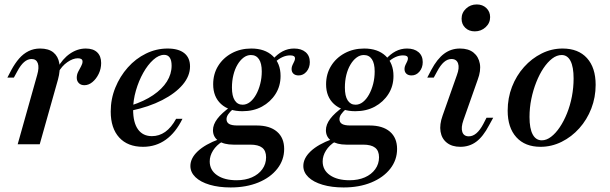

<svg xmlns="http://www.w3.org/2000/svg" viewBox="-20 -644 2721 857"><path d="M58.9 0 146 -309.7Q155.6 -342.7 148.8 -361.7Q141.9 -380.6 121 -380.6Q103.2 -380.6 87.5 -366.9Q71.8 -353.2 57.3 -325.8L41.9 -297.6H12.9L30.6 -331.5Q46.8 -361.3 65.3 -382.7Q83.9 -404 107.3 -415.7Q130.6 -427.4 158.9 -427.4Q196.8 -427.4 218.1 -410.1Q239.5 -392.7 244.8 -361.3Q250 -329.8 238.7 -288.7L157.3 0ZM356.5 -263.7Q341.1 -263.7 331.9 -273Q322.6 -282.3 322.6 -296.8Q322.6 -311.3 329 -323.8Q335.5 -336.3 341.9 -348Q348.4 -359.7 348.4 -369.4Q348.4 -383.9 327.4 -383.9Q305.6 -383.9 280.6 -366.5Q255.6 -349.2 239.5 -319.4L235.5 -338.7Q258.9 -381.5 292.3 -404.4Q325.8 -427.4 362.9 -427.4Q396 -427.4 413.7 -410.5Q431.5 -393.5 431.5 -362.9Q431.5 -337.1 420.6 -314.5Q409.7 -291.9 392.7 -277.8Q375.8 -263.7 356.5 -263.7Z M618.5 11.3Q550 11.3 512.1 -30.2Q474.2 -71.8 474.2 -146Q474.2 -202.4 494.8 -252.8Q515.3 -303.2 550.4 -342.7Q585.5 -382.3 631.5 -404.8Q677.4 -427.4 728.2 -427.4Q776.6 -427.4 802.4 -406.9Q828.2 -386.3 828.2 -347.6Q828.2 -304.8 795.6 -266.1Q762.9 -227.4 704 -197.2Q645.2 -166.9 565.3 -150V-173.4Q623.4 -191.9 663.7 -219.4Q704 -246.8 725 -280.2Q746 -313.7 746 -350.8Q746 -375 737.5 -387.1Q729 -399.2 712.9 -399.2Q688.7 -399.2 664.1 -377Q639.5 -354.8 619.4 -319Q599.2 -283.1 586.7 -239.9Q574.2 -196.8 574.2 -154.8Q574.2 -96.8 596 -66.5Q617.7 -36.3 658.1 -36.3Q690.3 -36.3 717.3 -55.2Q744.4 -74.2 766.1 -113.7H794.4Q764.5 -52.4 720.2 -20.6Q675.8 11.3 618.5 11.3Z M1009.7 192.7Q956.5 192.7 915.7 180.6Q875 168.5 852.4 146.8Q829.8 125 829.8 96.8Q829.8 62.1 862.9 31Q896 0 957.3 -22.6L972.6 -12.1Q946 4 931 27.8Q916.1 51.6 916.1 76.6Q916.1 115.3 948.8 137.9Q981.5 160.5 1036.3 160.5Q1075 160.5 1104.4 147.6Q1133.9 134.7 1150.8 111.3Q1167.7 87.9 1167.7 58.1Q1167.7 29 1150.4 15.3Q1133.1 1.6 1096.8 1.6H1021.8Q979.8 1.6 955.2 -15.3Q930.6 -32.3 930.6 -62.9Q930.6 -87.9 950 -113.7Q969.4 -139.5 1008.9 -167.7L1021.8 -158.9Q1005.6 -144.4 998.4 -133.5Q991.1 -122.6 991.1 -112.1Q991.1 -97.6 1002.8 -90.7Q1014.5 -83.9 1039.5 -83.9H1125.8Q1183.9 -83.9 1216.1 -56.5Q1248.4 -29 1248.4 21Q1248.4 70.2 1217.7 109.3Q1187.1 148.4 1133.1 170.6Q1079 192.7 1009.7 192.7ZM1062.1 -147.6Q1001.6 -147.6 966.5 -179.8Q931.5 -212.1 931.5 -267.7Q931.5 -313.7 953.6 -349.6Q975.8 -385.5 1014.5 -406.5Q1053.2 -427.4 1101.6 -427.4Q1162.1 -427.4 1197.2 -394.4Q1232.3 -361.3 1232.3 -304.8Q1232.3 -259.7 1209.7 -224.2Q1187.1 -188.7 1149.2 -168.1Q1111.3 -147.6 1062.1 -147.6ZM1062.9 -176.6Q1080.6 -176.6 1096 -188.7Q1111.3 -200.8 1123 -221.8Q1134.7 -242.7 1141.5 -269.4Q1148.4 -296 1148.4 -325Q1148.4 -361.3 1135.9 -379.8Q1123.4 -398.4 1100 -398.4Q1082.3 -398.4 1066.9 -386.7Q1051.6 -375 1039.9 -355.2Q1028.2 -335.5 1021.8 -309.3Q1015.3 -283.1 1015.3 -253.2Q1015.3 -215.3 1027.8 -196Q1040.3 -176.6 1062.9 -176.6ZM1312.9 -307.3Q1298.4 -307.3 1289.9 -314.9Q1281.5 -322.6 1281.5 -336.3Q1281.5 -345.2 1285.5 -353.6Q1289.5 -362.1 1293.1 -369.4Q1296.8 -376.6 1296.8 -383.1Q1296.8 -390.3 1291.5 -393.5Q1286.3 -396.8 1275 -396.8Q1257.3 -396.8 1239.9 -388.7Q1222.6 -380.6 1206.5 -365.3L1196.8 -378.2Q1217.7 -402.4 1241.5 -414.9Q1265.3 -427.4 1292.7 -427.4Q1325 -427.4 1344 -411.3Q1362.9 -395.2 1362.9 -366.9Q1362.9 -341.9 1348.4 -324.6Q1333.9 -307.3 1312.9 -307.3Z M1513.7 192.7Q1460.5 192.7 1419.8 180.6Q1379 168.5 1356.5 146.8Q1333.9 125 1333.9 96.8Q1333.9 62.1 1366.9 31Q1400 0 1461.3 -22.6L1476.6 -12.1Q1450 4 1435.1 27.8Q1420.2 51.6 1420.2 76.6Q1420.2 115.3 1452.8 137.9Q1485.5 160.5 1540.3 160.5Q1579 160.5 1608.5 147.6Q1637.9 134.7 1654.8 111.3Q1671.8 87.9 1671.8 58.1Q1671.8 29 1654.4 15.3Q1637.1 1.6 1600.8 1.6H1525.8Q1483.9 1.6 1459.3 -15.3Q1434.7 -32.3 1434.7 -62.9Q1434.7 -87.9 1454 -113.7Q1473.4 -139.5 1512.9 -167.7L1525.8 -158.9Q1509.7 -144.4 1502.4 -133.5Q1495.2 -122.6 1495.2 -112.1Q1495.2 -97.6 1506.9 -90.7Q1518.5 -83.9 1543.5 -83.9H1629.8Q1687.9 -83.9 1720.2 -56.5Q1752.4 -29 1752.4 21Q1752.4 70.2 1721.8 109.3Q1691.1 148.4 1637.1 170.6Q1583.1 192.7 1513.7 192.7ZM1566.1 -147.6Q1505.6 -147.6 1470.6 -179.8Q1435.5 -212.1 1435.5 -267.7Q1435.5 -313.7 1457.7 -349.6Q1479.8 -385.5 1518.5 -406.5Q1557.3 -427.4 1605.6 -427.4Q1666.1 -427.4 1701.2 -394.4Q1736.3 -361.3 1736.3 -304.8Q1736.3 -259.7 1713.7 -224.2Q1691.1 -188.7 1653.2 -168.1Q1615.3 -147.6 1566.1 -147.6ZM1566.9 -176.6Q1584.7 -176.6 1600 -188.7Q1615.3 -200.8 1627 -221.8Q1638.7 -242.7 1645.6 -269.4Q1652.4 -296 1652.4 -325Q1652.4 -361.3 1639.9 -379.8Q1627.4 -398.4 1604 -398.4Q1586.3 -398.4 1571 -386.7Q1555.6 -375 1544 -355.2Q1532.3 -335.5 1525.8 -309.3Q1519.4 -283.1 1519.4 -253.2Q1519.4 -215.3 1531.9 -196Q1544.4 -176.6 1566.9 -176.6ZM1816.9 -307.3Q1802.4 -307.3 1794 -314.9Q1785.5 -322.6 1785.5 -336.3Q1785.5 -345.2 1789.5 -353.6Q1793.5 -362.1 1797.2 -369.4Q1800.8 -376.6 1800.8 -383.1Q1800.8 -390.3 1795.6 -393.5Q1790.3 -396.8 1779 -396.8Q1761.3 -396.8 1744 -388.7Q1726.6 -380.6 1710.5 -365.3L1700.8 -378.2Q1721.8 -402.4 1745.6 -414.9Q1769.4 -427.4 1796.8 -427.4Q1829 -427.4 1848 -411.3Q1866.9 -395.2 1866.9 -366.9Q1866.9 -341.9 1852.4 -324.6Q1837.9 -307.3 1816.9 -307.3Z M2034.7 11.3Q1997.6 11.3 1974.6 -6.9Q1951.6 -25 1946.4 -56.5Q1941.1 -87.9 1955.6 -128.2L2019.4 -308.9Q2031.5 -341.1 2024.6 -360.9Q2017.7 -380.6 1995.2 -380.6Q1977.4 -380.6 1961.7 -366.9Q1946 -353.2 1931.5 -325.8L1916.1 -297.6H1887.1L1904.8 -331.5Q1931.5 -381.5 1962.5 -404.4Q1993.5 -427.4 2033.1 -427.4Q2071 -427.4 2093.5 -409.3Q2116.1 -391.1 2121.8 -359.7Q2127.4 -328.2 2112.1 -287.9L2048.4 -107.3Q2037.1 -75 2043.5 -55.2Q2050 -35.5 2072.6 -35.5Q2108.1 -35.5 2137.1 -90.3L2151.6 -118.5H2181.5L2162.9 -84.7Q2136.3 -33.9 2105.6 -11.3Q2075 11.3 2034.7 11.3ZM2099.2 -504Q2073.4 -504 2056.9 -519.8Q2040.3 -535.5 2040.3 -560.5Q2040.3 -587.1 2060.1 -605.6Q2079.8 -624.2 2108.1 -624.2Q2133.9 -624.2 2150.8 -608.1Q2167.7 -591.9 2167.7 -567.7Q2167.7 -541.1 2147.6 -522.6Q2127.4 -504 2099.2 -504Z M2392.7 11.3Q2323.4 11.3 2284.7 -31.5Q2246 -74.2 2246 -150Q2246 -206.5 2265.3 -256.5Q2284.7 -306.5 2319 -344.8Q2353.2 -383.1 2397.6 -405.2Q2441.9 -427.4 2491.1 -427.4Q2561.3 -427.4 2600 -384.7Q2638.7 -341.9 2638.7 -265.3Q2638.7 -209.7 2619.4 -159.7Q2600 -109.7 2565.7 -71.4Q2531.5 -33.1 2486.7 -10.9Q2441.9 11.3 2392.7 11.3ZM2398.4 -17.7Q2419.4 -17.7 2439.9 -33.5Q2460.5 -49.2 2478.6 -76.2Q2496.8 -103.2 2510.9 -138.3Q2525 -173.4 2532.7 -213.3Q2540.3 -253.2 2540.3 -293.5Q2540.3 -345.2 2526.6 -371.8Q2512.9 -398.4 2487.1 -398.4Q2465.3 -398.4 2444.8 -382.7Q2424.2 -366.9 2406 -339.9Q2387.9 -312.9 2373.8 -277.4Q2359.7 -241.9 2351.6 -202.4Q2343.5 -162.9 2343.5 -121.8Q2343.5 -70.2 2357.7 -44Q2371.8 -17.7 2398.4 -17.7Z"/></svg>

Font: Playfair 5pt SemiExpanded Light SemiBold
Style: Italic
Weight: 600
Italic angle: -15.6°
Version: Version 2.001;gftools[0.9.30]